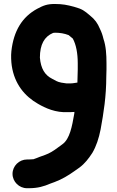

<svg xmlns="http://www.w3.org/2000/svg" viewBox="-20 -748 605 989"><path d="M379.5 -354C379.5 -343.5 379.3 -335.4 378.7 -322.7C366.9 -321.3 355.9 -318.5 345 -318.5H321.8C317.3 -319.1 307.6 -320.5 296.2 -322.3C272.3 -327.1 268.1 -332.4 248.6 -342.2C211.1 -360.9 190.1 -394.7 185.5 -451.5C185.8 -518.6 208 -559.3 253.6 -578.5C256 -578.7 259.6 -578.9 263.9 -579.5C288.6 -579.4 311 -575.9 333.6 -567.1C338.2 -563.3 349.1 -554.7 355 -549.3C372 -518.3 380.5 -473.9 380.5 -422V-390C380.5 -378 379.5 -366 379.5 -354ZM128 73.5H119C78.8 73.5 44.5 106.9 44.5 147.5C44.5 188.1 78.8 221.5 119 221.5H128C175.2 221.5 205.8 212.1 239.6 197.6L261.3 189.7C299.4 175.5 332.5 155.4 362.2 134.2L389.3 115.1C416.7 94.9 437.2 68 455.6 39.6C475.6 5.7 489.3 -35.5 498.3 -81.7C514 -168 527.4 -251.4 527.5 -352.7C528.1 -364.8 528.5 -378 528.5 -390V-422C528.5 -466.9 525.7 -511.3 513 -547.5C508.7 -566.1 503.4 -582 494.4 -600.2C482.7 -628.1 469.5 -647.4 442.9 -668.7C414.8 -692.3 404.9 -701.2 361.3 -713.1C325.9 -722.6 302.3 -727.5 262 -727.5C223.3 -727.5 204.2 -720.1 172.1 -703C94.2 -661.1 50.2 -588.8 38.6 -484.3C36 -460 37.5 -430.1 40.6 -409.1C54.8 -315 107.4 -252.2 175.8 -213.2C213.3 -191.3 267.5 -166.4 330.5 -170.5H345C351.6 -170.5 356 -170.7 363.4 -171.4C363.2 -169.3 362.9 -166.5 362.6 -162.6C351.3 -97.5 339.5 -32.2 301.7 -5.1L275.6 14C255.4 29.1 236.3 41.3 211.8 50.2L183.6 60.3C171.9 65 162.5 69 151.2 72.5H146C138.9 72.5 132.2 73.5 128 73.5Z"/></svg>

Font: Smoothie
Style: SeBd
Weight: 600
Foundry: Cannot Into Space Fonts
Version: Version 0.8